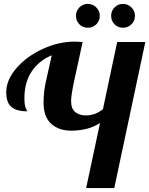

<svg xmlns="http://www.w3.org/2000/svg" viewBox="-20 -963 764 983"><path d="M492 -333Q454 -310 418 -302Q382 -294 344 -294Q281 -294 242 -329.5Q203 -365 203 -437Q203 -491 214 -541L245 -680Q178 -652 141.5 -596Q105 -540 105 -461Q105 -424 112 -409.5Q119 -395 119 -393Q65 -393 38.5 -415.5Q12 -438 12 -490Q12 -554 64.5 -614.5Q117 -675 199 -712.5Q281 -750 363 -750Q377 -750 403 -748L358 -541Q344 -473 344 -445Q344 -406 365.5 -389Q387 -372 419 -372Q468 -372 507 -404L580 -748H724L565 0H421ZM369 -882Q369 -907 386.5 -925Q404 -943 430 -943Q455 -943 473 -925Q491 -907 491 -882Q491 -856 473 -838.5Q455 -821 430 -821Q404 -821 386.5 -838.5Q369 -856 369 -882ZM549 -882Q549 -907 566.5 -925Q584 -943 610 -943Q635 -943 653 -925Q671 -907 671 -882Q671 -856 653 -838.5Q635 -821 610 -821Q584 -821 566.5 -838.5Q549 -856 549 -882Z"/></svg>

Font: Lobster
Style: Regular
Weight: 400
Designer: Impallari Type
Foundry: Impallari Type
Version: Version 2.100